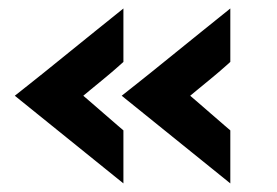

<svg xmlns="http://www.w3.org/2000/svg" viewBox="-20 -468 648 449"><path d="M14.6 -244.1Q14.6 -244.1 33.2 -258.8Q51.8 -273.4 81.1 -296.9Q110.4 -320.3 142.1 -346.2Q173.8 -372.1 203.1 -395.5Q232.4 -418.9 250.5 -433.6Q268.6 -448.2 268.6 -448.2V-323.2Q268.6 -323.2 254.9 -311Q241.2 -298.8 222.2 -283.2Q203.1 -267.6 189 -255.9Q174.8 -244.1 174.8 -244.1Q174.8 -244.1 189 -231.9Q203.1 -219.7 222.2 -203.1Q241.2 -186.5 254.9 -174.8Q268.6 -163.1 268.6 -163.1V-39.1ZM264.6 -244.1Q264.6 -244.1 283.2 -258.8Q301.8 -273.4 331.1 -296.9Q360.4 -320.3 392.1 -346.2Q423.8 -372.1 453.1 -395.5Q482.4 -418.9 500.5 -433.6Q518.6 -448.2 518.6 -448.2V-323.2Q518.6 -323.2 504.9 -311Q491.2 -298.8 472.2 -283.2Q453.1 -267.6 439 -255.9Q424.8 -244.1 424.8 -244.1Q424.8 -244.1 439 -231.9Q453.1 -219.7 472.2 -203.1Q491.2 -186.5 504.9 -174.8Q518.6 -163.1 518.6 -163.1V-39.1Z"/></svg>

Font: Josefin Sans CFJ
Style: Bold
Weight: 700
Designer: Santiago Orozco
Foundry: Typemade
Version: Version 2.001